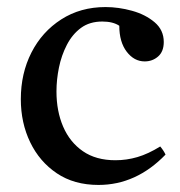

<svg xmlns="http://www.w3.org/2000/svg" viewBox="-20 -512 511 544"><path d="M434 -97Q444 -85 449 -74Q366 12 259 12Q190 12 141 -21Q92 -54 65.5 -109Q39 -164 39 -231Q39 -304 69 -363Q99 -422 153.5 -457Q208 -492 279 -492Q316 -492 354 -481.5Q392 -471 418 -449Q444 -427 444 -393Q444 -366 428 -352Q412 -338 390 -338Q360 -338 339 -365.5Q318 -393 318 -439Q300 -451 270 -451Q234 -451 209.5 -433Q185 -415 169.5 -385Q154 -355 147 -320.5Q140 -286 140 -253Q140 -197 159 -153Q178 -109 215 -83.5Q252 -58 307 -58Q339 -58 369.5 -67Q400 -76 434 -97Z"/></svg>

Font: Tiro Gurmukhi
Style: Regular
Weight: 400
Designer: Gurmukhi: John Hudson & Fiona Ross. Latin: John Hudson.
Foundry: Tiro Typeworks Ltd.
Version: Version 1.52